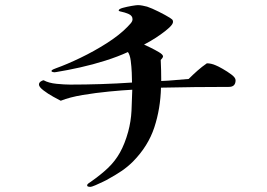

<svg xmlns="http://www.w3.org/2000/svg" viewBox="-20 -733 1040 749"><path d="M899 -420Q899 -394 873 -394Q740 -394 608 -391Q606 -309 582 -236Q558 -163 499 -103Q478 -82 453.5 -65.5Q429 -49 403 -35Q397 -31 382 -24Q367 -17 352.5 -10.5Q338 -4 331 -4Q329 -4 324.5 -5Q320 -6 320 -10Q320 -14 325.5 -18Q331 -22 333 -23Q373 -51 401 -77.5Q429 -104 448 -138Q467 -172 480 -219Q491 -260 493 -301Q495 -342 496 -383Q458 -381 406 -376Q354 -371 303 -362.5Q252 -354 217 -340Q209 -344 188 -355.5Q167 -367 149.5 -380.5Q132 -394 132 -403Q132 -410 138 -414.5Q144 -419 150 -420Q170 -409 201 -406Q232 -403 254 -403Q313 -403 375 -405Q437 -407 495 -411Q495 -426 494 -449.5Q493 -473 490 -496Q487 -519 479 -530Q440 -512 391 -496.5Q342 -481 292.5 -470Q243 -459 200 -452Q198 -452 196 -451.5Q194 -451 192 -451Q191 -451 186 -452Q181 -453 181 -456Q181 -460 189 -463Q197 -466 199 -467Q241 -482 294 -507.5Q347 -533 396.5 -564.5Q446 -596 477 -628Q482 -633 489.5 -641.5Q497 -650 497 -658Q497 -672 481.5 -678.5Q466 -685 455 -687Q454 -687 448.5 -688.5Q443 -690 443 -692Q443 -698 459.5 -702.5Q476 -707 494 -710Q512 -713 518 -713Q527 -713 536.5 -711Q546 -709 554 -707Q572 -701 599 -687.5Q626 -674 642 -664Q647 -661 651 -657.5Q655 -654 655 -648Q655 -639 640.5 -625.5Q626 -612 606 -598Q586 -584 568 -573.5Q550 -563 542 -559Q549 -556 566.5 -547.5Q584 -539 600 -529.5Q616 -520 616 -513Q616 -510 612.5 -505.5Q609 -501 607 -499Q608 -479 608.5 -458Q609 -437 609 -417Q636 -418 662.5 -420.5Q689 -423 716 -425Q733 -442 750.5 -457.5Q768 -473 787 -486Q804 -486 822 -478Q830 -475 848.5 -464.5Q867 -454 883 -442Q899 -430 899 -420Z"/></svg>

Font: Kaisei HarunoUmi Medium
Style: Regular
Weight: 500
Designer: Font-Kai, 金井和夫
Foundry: KAZUO KANAI
Version: Version 5.003